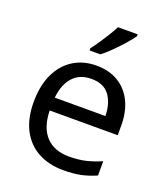

<svg xmlns="http://www.w3.org/2000/svg" viewBox="-141 -865 847 973"><g transform="rotate(20 282.0 -378.0)"><path d="M292 -546Q361 -546 410.5 -516Q460 -486 486.5 -431.5Q513 -377 513 -304V-251H146Q148 -160 192.5 -112.5Q237 -65 317 -65Q368 -65 407.5 -74.5Q447 -84 489 -102V-25Q448 -7 408 1.5Q368 10 313 10Q237 10 178.5 -21Q120 -52 87.5 -113.5Q55 -175 55 -264Q55 -352 84.5 -415Q114 -478 167.5 -512Q221 -546 292 -546ZM291 -474Q228 -474 191.5 -433.5Q155 -393 148 -321H421Q420 -389 389 -431.5Q358 -474 291 -474ZM433 -756Q421 -738 396 -709.5Q371 -681 342.5 -652.5Q314 -624 290 -606H232V-618Q247 -637 264.5 -663Q282 -689 299 -716.5Q316 -744 327 -766H433Z"/></g></svg>

Font: Noto Sans Thai Looped
Style: Regular
Weight: 400
Designer: Sasikarn Vongin, Ben Mitchell
Foundry: The Fontpad Ltd
Version: Version 1.001; ttfautohint (v1.8.4.7-5d5b)